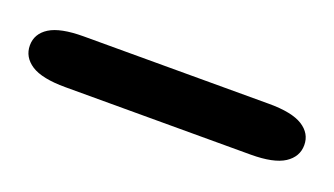

<svg xmlns="http://www.w3.org/2000/svg" viewBox="-26 -726 418 240"><g transform="rotate(20 182.5 -606.0)"><path d="M0 -607Q0 -622.5 14.2 -631.5Q28.5 -640.5 59.5 -640.5H306Q336.5 -640.5 350.8 -631.5Q365 -622.5 365 -607Q365 -591.5 350.8 -582.2Q336.5 -573 306 -573H59.5Q28.5 -573 14.2 -582.2Q0 -591.5 0 -607Z"/></g></svg>

Font: Sono Medium
Style: Regular
Weight: 500
Designer: Tyler Finck
Foundry: Tyler Finck
Version: Version 2.112